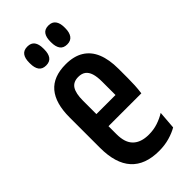

<svg xmlns="http://www.w3.org/2000/svg" viewBox="-216 -718 775 775"><g transform="rotate(-45 171.0 -331.0)"><path d="M194.5 7Q115 7 74.8 -37.5Q34.5 -82 34.5 -171V-345Q34.5 -425.5 69.2 -466.5Q104 -507.5 175 -507.5Q221.5 -507.5 252.2 -488.5Q283 -469.5 298 -433Q313 -396.5 313 -344V-290.5Q313 -270 312 -250Q311 -230 308 -208.5H229.5Q229.5 -253 229.5 -287.8Q229.5 -322.5 229.5 -354Q229.5 -382 223.8 -400Q218 -418 206 -426.8Q194 -435.5 175 -435.5Q146 -435.5 133.2 -415.5Q120.5 -395.5 120.5 -354V-249.5V-234.5V-163Q120.5 -139 126.2 -121.2Q132 -103.5 143.8 -92Q155.5 -80.5 172.5 -74.8Q189.5 -69 212 -69Q239.5 -69 263.5 -77Q287.5 -85 307.5 -97.5L301.5 -20.5Q282 -9 254.5 -1Q227 7 194.5 7ZM88.5 -208.5V-277.5H288V-208.5ZM116 -559.5Q95 -559.5 85.2 -573Q75.5 -586.5 75.5 -611V-616.5Q75.5 -641 85.2 -654.2Q95 -667.5 116 -667.5Q137 -667.5 146.8 -654.2Q156.5 -641 156.5 -616.5V-611Q156.5 -586.5 146.8 -573Q137 -559.5 116 -559.5ZM236.5 -559.5Q215 -559.5 205.5 -573.2Q196 -587 196 -611V-616.5Q196 -640.5 205.5 -654Q215 -667.5 236.5 -667.5Q257 -667.5 267 -654Q277 -640.5 277 -616.5V-611Q277 -587 267 -573.2Q257 -559.5 236.5 -559.5Z"/></g></svg>

Font: Anek Latin Condensed Medium
Style: Regular
Weight: 500
Width: 3
Designer: Yesha Goshar
Foundry: Ek Type
Version: Version 1.003